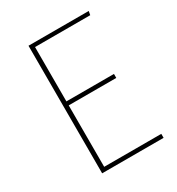

<svg xmlns="http://www.w3.org/2000/svg" viewBox="-175 -847 885 958"><g transform="rotate(-30 267.0 -367.5)"><path d="M480 -735H133V0H487V-23H158V-377H432V-400H158V-713H476Z"/></g></svg>

Font: Glow Sans SC Normal Thin
Style: Regular
Weight: 100
Designer: Ryoko NISHIZUKA (kana, bopomofo & ideographs); Paul D. Hunt (Latin, Greek & Cyrillic); Sandoll Communications, Soo-young
Version: Version 0.93